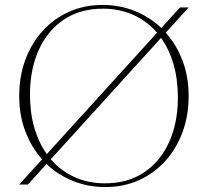

<svg xmlns="http://www.w3.org/2000/svg" viewBox="-20 -745 838 775"><path d="M393.5 -725Q463.5 -725 524.2 -700.5Q585 -676 631 -632L706.5 -715H741.5L649 -613Q692.5 -564.5 717 -499.5Q741.5 -434.5 741.5 -358Q741.5 -278 716.5 -210.8Q691.5 -143.5 646.2 -94Q601 -44.5 539.8 -17.2Q478.5 10 405.5 10Q335.5 10 274.8 -14.5Q214 -39 168 -83L92.5 0H57.5L150 -102Q106.5 -150.5 82 -215.5Q57.5 -280.5 57.5 -357Q57.5 -437 82.5 -504.2Q107.5 -571.5 152.8 -621Q198 -670.5 259.5 -697.8Q321 -725 393.5 -725ZM101 -363.5Q101 -289.5 118.8 -228.8Q136.5 -168 169 -123L614 -613Q573.5 -660 517.8 -685Q462 -710 395.5 -710Q302.5 -710 236.8 -665.2Q171 -620.5 136 -542.5Q101 -464.5 101 -363.5ZM403.5 -5Q496.5 -5 562.5 -49.8Q628.5 -94.5 663.2 -172.8Q698 -251 698 -351.5Q698 -425.5 680.2 -486.2Q662.5 -547 630 -592L185 -102Q225.5 -55 281.2 -30Q337 -5 403.5 -5Z"/></svg>

Font: Newsreader 72pt ExtraLight
Style: Regular
Weight: 275
Designer: Hugues Gentile
Foundry: Production Type
Version: Version 1.003; ttfautohint (v1.8.3)